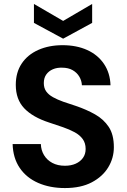

<svg xmlns="http://www.w3.org/2000/svg" viewBox="-20 -941 642 973"><path d="M309 12Q233 12 173.5 -14Q114 -40 80 -90Q46 -140 44 -211H187Q188 -180 203 -155Q218 -130 245 -115.5Q272 -101 309 -101Q340 -101 363.5 -111.5Q387 -122 400.5 -141Q414 -160 414 -186Q414 -216 399 -236.5Q384 -257 358 -271Q332 -285 299 -296.5Q266 -308 229 -320Q146 -347 103 -392Q60 -437 60 -511Q60 -574 90 -619Q120 -664 174 -688Q228 -712 297 -712Q368 -712 422 -687.5Q476 -663 507 -617Q538 -571 540 -509H395Q394 -532 382 -552.5Q370 -573 348 -585.5Q326 -598 295 -598Q269 -599 248 -590Q227 -581 214.5 -563.5Q202 -546 202 -520Q202 -495 214 -478Q226 -461 248.5 -448.5Q271 -436 300.5 -425.5Q330 -415 365 -404Q418 -386 461.5 -361.5Q505 -337 531 -298Q557 -259 557 -195Q557 -140 528.5 -93Q500 -46 445 -17Q390 12 309 12ZM300 -745 152 -825V-921L300 -835L447 -921V-825Z"/></svg>

Font: DM Sans 18pt
Style: Bold
Weight: 700
Designer: Colophon Foundry, Jonny Pinhorn
Foundry: Colophon Foundry
Version: Version 4.004;gftools[0.9.30]